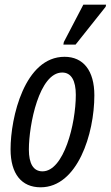

<svg xmlns="http://www.w3.org/2000/svg" viewBox="-20 -788 472 818"><path d="M250 -598H302L430 -759L432 -768H335L252 -609ZM153 10C310 10 382 -217 382 -382C382 -487 335 -546 255 -546C85 -546 25 -288 25 -152C25 -47 72 10 153 10ZM161 -58C122 -58 103 -91 103 -151C103 -257 147 -479 245 -479C284 -479 303 -444 303 -384C303 -260 252 -58 161 -58Z"/></svg>

Font: Noto Sans ExtraCondensed
Style: Italic
Weight: 400
Width: 2
Italic angle: -12°
Designer: Monotype Design Team
Foundry: Monotype Imaging Inc.
Version: Version 2.013